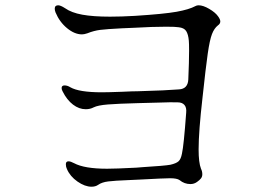

<svg xmlns="http://www.w3.org/2000/svg" viewBox="-20 -748 1040 726"><path d="M326 -42Q301 -42 273 -61.5Q245 -81 233 -109Q229 -117 229 -127Q229 -138 239 -138Q247 -138 260 -131Q299 -110 385 -110Q417 -110 495 -114L520 -116Q602 -121 624 -125Q646 -130 655 -138Q664 -146 668 -167Q675 -198 684 -322Q686 -341 677.5 -351Q669 -361 652 -361Q632 -362 577 -360L539 -359L501 -358Q426 -356 388 -353Q350 -350 334 -342Q321 -335 304 -335Q279 -335 256 -352.5Q233 -370 217 -402Q213 -409 213 -415Q213 -425 224 -425Q235 -425 246 -418Q279 -399 365 -399Q388 -399 442 -401Q482 -403 502 -403Q609 -406 657 -410Q690 -412 692 -447Q695 -516 695 -556Q695 -584 694 -594Q692 -618 684 -630.5Q676 -643 655 -645Q644 -647 608 -647Q557 -647 488 -643Q452 -641 441 -641Q383 -638 359 -635Q335 -632 310 -622Q298 -618 290 -618Q262 -618 233.5 -641.5Q205 -665 190 -701Q187 -709 187 -715Q187 -728 200 -728Q209 -728 226 -717Q250 -700 291 -692.5Q332 -685 396 -685Q438 -685 490 -688Q600 -695 647.5 -703.5Q695 -712 719 -725Q724 -728 731 -728Q748 -728 771 -714.5Q794 -701 804 -687Q813 -675 813 -667Q813 -658 804 -652Q790 -641 781.5 -619Q773 -597 765.5 -545Q758 -493 746 -381Q731 -251 731 -183Q731 -133 740 -110Q745 -100 745 -89Q745 -80 740 -73.5Q735 -67 725 -60Q714 -52 700 -52Q677 -52 659 -67Q649 -74 623 -74Q602 -74 509 -69L466 -67Q414 -65 389.5 -62Q365 -59 351 -49Q341 -42 326 -42Z"/></svg>

Font: Hina Mincho
Style: Regular
Weight: 400
Designer: satsuyako
Foundry: satsuyako
Version: Version 1.100